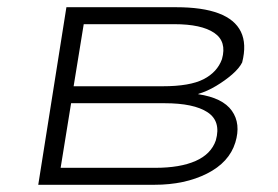

<svg xmlns="http://www.w3.org/2000/svg" viewBox="-20 -512 770 532"><path d="M86 0 164 -492H468Q541 -492 586 -475Q631 -458 647.5 -424Q664 -390 651 -339Q643 -323 623.5 -306Q604 -289 579 -274Q554 -259 530 -252L529 -251Q597 -241 622.5 -205Q648 -169 632 -117Q615 -62 553.5 -31Q492 0 408 0ZM148 -47H410Q479 -47 522 -66Q565 -85 578 -123Q593 -176 555 -201Q517 -226 436 -226H177ZM184 -273H431Q506 -273 544 -292.5Q582 -312 595 -348Q609 -397 573.5 -421Q538 -445 463 -445H212Z"/></svg>

Font: Nunito Sans 7pt Expanded ExtraLight
Style: Italic
Weight: 250
Width: 7
Italic angle: -9°
Designer: Vernon Adams
Foundry: Vernon Adams
Version: Version 3.101;gftools[0.9.27]